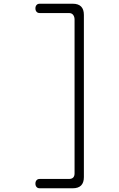

<svg xmlns="http://www.w3.org/2000/svg" viewBox="-20 -865 640 1030"><path d="M370 145H193Q182 145 176 138Q170 131 170 120Q170 109 176 102Q182 95 193 95H350Q365 95 372.5 87.5Q380 80 380 65V-760Q380 -775 372.5 -785Q365 -795 350 -795H193Q182 -795 176 -802Q170 -809 170 -820Q170 -831 176 -838Q182 -845 193 -845H370Q400 -845 415 -830Q430 -815 430 -785V85Q430 115 415 130Q400 145 370 145Z"/></svg>

Font: Maple Mono NL Thin
Style: Regular
Weight: 250
Monospace: yes
Designer: subframe7536
Version: Version 7.000